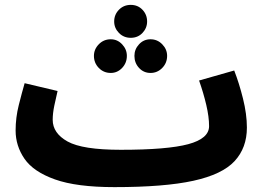

<svg xmlns="http://www.w3.org/2000/svg" viewBox="-20 -746 1084 787"><path d="M449 21Q654 21 772.5 -5Q891 -31 941.5 -85.5Q992 -140 992 -223Q992 -278 976 -342Q960 -406 940 -457L796 -416Q814 -365 825.5 -316Q837 -267 837 -229Q837 -178 751.5 -155Q666 -132 475 -132ZM449 21 495 -11 475 -132Q318 -132 257 -166Q196 -200 196 -255Q196 -281 202.5 -312.5Q209 -344 216 -373L81 -405Q70 -367 57 -315.5Q44 -264 44 -211Q44 -148 80.5 -95Q117 -42 205.5 -10.5Q294 21 449 21ZM516 -591Q545 -591 564 -611Q583 -631 583 -658Q583 -686 564 -706Q545 -726 516 -726Q487 -726 467.5 -706Q448 -686 448 -658Q448 -631 467.5 -611Q487 -591 516 -591ZM434 -447Q461 -447 480.5 -467.5Q500 -488 500 -517Q500 -544 480.5 -564.5Q461 -585 434 -585Q405 -585 385 -564.5Q365 -544 365 -517Q365 -488 385 -467.5Q405 -447 434 -447ZM597 -447Q625 -447 645 -467.5Q665 -488 665 -517Q665 -544 645 -564.5Q625 -585 597 -585Q569 -585 550 -564.5Q531 -544 531 -517Q531 -488 550 -467.5Q569 -447 597 -447Z"/></svg>

Font: Noto Sans Arabic Extra
Style: Regular
Weight: 800
Designer: Nadine Chahine - Monotype Design Team
Foundry: Monotype Imaging Inc.
Version: Version 1.902